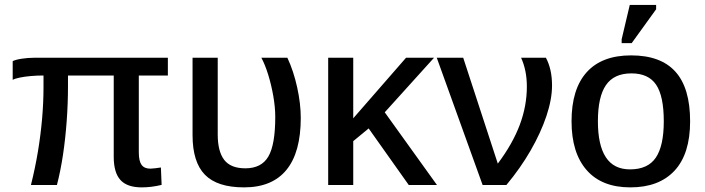

<svg xmlns="http://www.w3.org/2000/svg" viewBox="-20 -768 2926 797"><path d="M568.4 9.8Q507.8 9.8 480 -20.8Q452.1 -51.3 452.1 -117.2V-454.6H262.2V-411.1Q262.2 -337.4 256.8 -264.9Q251.5 -192.4 241.5 -125.5Q231.4 -58.6 216.3 0H108.4Q126 -70.3 137.5 -139.4Q148.9 -208.5 154.8 -275.9Q160.6 -343.3 160.6 -407.2V-454.6Q134.3 -454.6 108.4 -452.4Q82.5 -450.2 62.3 -446Q42 -441.9 32.7 -436.5V-514.2Q44.9 -520.5 71 -524.4Q97.2 -528.3 121.6 -528.3H676.8V-454.6H556.2V-135.7Q556.2 -99.6 567.6 -83.7Q579.1 -67.9 604 -67.9Q614.3 -68.4 625 -69.6Q635.7 -70.8 647.9 -72.8L650.9 -0.5Q608.4 9.8 568.4 9.8Z M1228.5 -278.8Q1228.5 -135.7 1169.2 -63Q1109.9 9.8 993.2 9.8Q881.8 9.8 830.6 -42.7Q779.3 -95.2 779.3 -207V-528.3H883.8V-209.5Q883.8 -139.6 910.6 -104.5Q937.5 -69.3 998.5 -69.3Q1065.4 -69.3 1094 -118.4Q1122.6 -167.5 1122.6 -282.7Q1122.6 -322.8 1114.5 -369.1Q1106.4 -415.5 1093.3 -458Q1080.1 -500.5 1064.9 -528.3H1172.9Q1198.7 -473.1 1213.6 -405.3Q1228.5 -337.4 1228.5 -278.8Z M1446.3 -182.1V0H1342.3V-528.3H1446.3V-276.9L1665.5 -528.3H1781.7L1577.1 -301.8L1793.9 0H1676.8L1510.3 -234.9Z M2271.5 -413.1Q2271.5 -356 2248.3 -286.6Q2225.1 -217.3 2182.9 -143.8Q2140.6 -70.3 2082 0H1983.4L1793 -528.3H1902.8L2046.4 -88.9Q2107.9 -170.9 2137.5 -249.5Q2167 -328.1 2167 -408.7Q2167 -475.6 2143.1 -528.3H2246.1Q2271.5 -481 2271.5 -413.1Z M2844.7 -264.6Q2844.7 -129.4 2780.3 -59.8Q2715.8 9.8 2596.7 9.8Q2478 9.8 2415.3 -61.8Q2352.5 -133.3 2352.5 -264.6Q2352.5 -398.4 2415.5 -468.3Q2478.5 -538.1 2599.6 -538.1Q2723.1 -538.1 2783.9 -470.2Q2844.7 -402.3 2844.7 -264.6ZM2735.4 -264.6Q2735.4 -369.1 2703.6 -416.3Q2671.9 -463.4 2601.1 -463.4Q2528.8 -463.4 2495.4 -414.8Q2461.9 -366.2 2461.9 -264.6Q2461.9 -165.5 2494.9 -115.2Q2527.8 -64.9 2595.2 -64.9Q2669.4 -64.9 2702.4 -113.8Q2735.4 -162.6 2735.4 -264.6ZM2703.6 -729.5 2602.1 -588.9H2560.5V-605L2594.2 -747.6H2703.6Z"/></svg>

Font: Arimo Medium
Style: Regular
Weight: 500
Designer: Steve Matteson
Foundry: Monotype Imaging Inc.
Version: Version 1.33